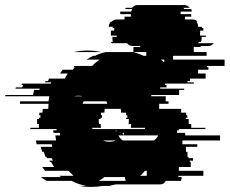

<svg xmlns="http://www.w3.org/2000/svg" viewBox="-126 -730 909 760"><path d="M559 -494H763V-469H693V-464H699V-454H658V-439H688V-419H626V-409H616V-404H641V-399H527V-394H533V-384H508V-379H603V-374H583V-354H473V-349H530V-329H541V-319H504V-299H591V-284H611V-274H615V-269H616V-264H610V-259H621V-239H631V-224H687V-219H582V-214H575V-204H607V-194H745V-174H596V-159H655V-149H610V-129H616V-109H620V-104H638V-94H625V-89H629V-69H582V-54H679V-34H580V-29H593V-27Q593 -20 590 -14H530Q523 0 507 0H332Q326 1 320 2.5Q314 4 307 6H278Q259 10 234 10Q222 10 210 9Q198 8 187 6H216Q200 3 185.5 -2Q171 -7 157 -14H59Q46 -21 36 -29H115L109 -34H165Q160 -39 155 -44Q150 -49 145 -54H52L41 -69H88Q85 -74 82 -79Q79 -84 76 -89H72L69 -94H83Q82 -96 81 -99Q80 -102 78 -104H60Q58 -108 58 -109H54Q52 -114 50.5 -119Q49 -124 47 -129H41L35 -149H81Q79 -155 79 -159H19L16 -174H96L93 -194H112Q111 -196 111 -199Q111 -202 111 -204H86Q85 -206 85 -209Q85 -212 85 -214H98V-219H-6V-224H28V-239H21V-259H28V-264H34V-274H29L30 -284H42Q43 -288 43 -291.5Q43 -295 43 -299H65V-300Q65 -305 65.5 -310Q66 -315 66 -319H-47Q-47 -321 -47 -324Q-47 -327 -46 -329H66L69 -349H-106Q-105 -351 -105 -354H5Q6 -359 7 -364.5Q8 -370 9 -374H30Q30 -377 31 -379H-65L-63 -384H-38L-35 -394H-41L-39 -399H75L77 -404H52L54 -409H64L68 -419H131Q135 -429 142 -439H112Q114 -443 116.5 -446.5Q119 -450 122 -454H162Q164 -456 166 -459Q168 -462 170 -464H165Q166 -466 167 -467Q168 -468 169 -469H239L249 -479Q254 -483 258.5 -486.5Q263 -490 268 -494H217Q228 -502 243 -509H250Q269 -519 293 -524H401Q424 -518 443 -509H453V-524H402V-544H429V-548H399Q385 -548 377 -559H316L313 -564H321Q319 -567 319 -575V-584H336V-589H313V-609H326V-619H320V-624H305V-626Q305 -635 312 -644H316Q324 -653 337 -653H367V-664H392V-674H350V-684H394Q394 -690 397 -694H369L372 -699H397Q405 -710 418 -710H603Q617 -710 625 -699H600Q603 -696 603 -694H631Q633 -688 633 -684H589V-674H631V-664H606V-653H636Q649 -653 656 -644H651Q658 -637 658 -626V-624H673V-619H679V-609H666V-589H689V-584H672V-575Q672 -569 669 -564H661Q661 -562 658 -559H720Q712 -548 698 -548H668V-544H641V-524H692V-509H559ZM221 -530Q250 -530 274 -524H166Q192 -530 221 -530ZM524 -494H511Q519 -488 524 -483ZM184 -351Q180 -351 175.5 -350.5Q171 -350 167 -349H202Q198 -350 193.5 -350.5Q189 -351 184 -351ZM205 -329Q204 -327 203 -324.5Q202 -322 201 -319H299Q297 -325 295 -329ZM353 -284Q353 -288 353 -291.5Q353 -295 352 -299H289Q288 -297 288 -293Q288 -291 287.5 -288.5Q287 -286 287 -284H274V-274H278V-264H272V-259H265Q265 -254 265 -249Q265 -244 266 -239H273V-227Q274 -226 274 -224H239Q240 -222 240 -219H448V-224H392V-227Q393 -230 393 -233Q393 -236 393 -239H383Q384 -244 384 -249.5Q384 -255 384 -259H373V-264H379Q379 -266 378.5 -267Q378 -268 378 -269V-274H373V-284ZM333 -206Q334 -208 334 -210Q334 -212 335 -214H332Q332 -212 332.5 -210Q333 -208 333 -206ZM500 -194H362L365 -204H359L362 -194H343Q349 -180 361 -174H482Q494 -180 500 -194ZM332 -174H282Q292 -169 307 -169Q322 -169 332 -174ZM455 -34V-54H448Q444 -49 439 -44Q434 -39 429 -34ZM372 -14Q369 -20 369 -27V-29H287Q282 -25 276.5 -21Q271 -17 265 -14Z"/></svg>

Font: Rubik Glitch
Style: Regular
Weight: 400
Designer: Hubert and Fischer, NaN
Foundry: Hubert and Fischer, NaN
Version: Version 2.200